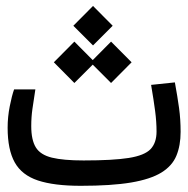

<svg xmlns="http://www.w3.org/2000/svg" viewBox="-20 -616 626 639"><path d="M248.5 2.4Q159.7 2.4 106.2 -15.4Q52.7 -33.2 29.1 -75.4Q5.4 -117.7 5.4 -190.9Q5.4 -227.1 12.5 -262.5Q19.5 -297.9 26.9 -318.4H97.7Q91.8 -280.3 87.9 -253.4Q84 -226.6 84 -196.3Q84 -149.9 99.4 -125.2Q114.7 -100.6 152.8 -91.3Q190.9 -82 258.3 -82Q356 -82 408.4 -90.3Q460.9 -98.6 481 -119.6Q501 -140.6 501 -178.2Q501 -210.9 496.3 -246.3Q491.7 -281.7 482.9 -333.5L562 -341.8Q570.8 -293.9 575.9 -256.6Q581.1 -219.2 581.1 -177.2Q581.1 -131.8 567.1 -97.9Q553.2 -64 517.1 -41.7Q481 -19.5 416 -8.5Q351.1 2.4 248.5 2.4ZM349.6 -339.8 288.6 -400.9 227.5 -339.8 159.2 -408.7 227.5 -477.5 288.6 -416 349.6 -477.5 418 -408.7ZM289.6 -464.8 224.1 -530.3 289.6 -596.2 355 -530.3Z"/></svg>

Font: CaskaydiaMono NF SemiLight
Style: Regular
Weight: 350
Designer: Aaron Bell
Foundry: Saja Typeworks
Version: Version 2111.001; ttfautohint (v1.8.4);Nerd Fonts 3.1.1